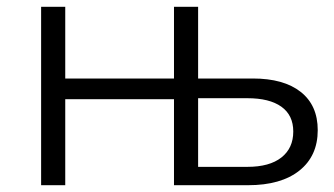

<svg xmlns="http://www.w3.org/2000/svg" viewBox="-20 -545 984 565"><path d="M708 -54Q773 -54 808 -81.5Q843 -109 843 -158Q843 -206 808 -231Q773 -256 708 -256H563V-54ZM724 -314Q815 -314 865 -274.5Q915 -235 915 -162Q915 -86 861 -43Q807 0 710 0H492V-253H172V0H101V-525H172V-314H492V-525H563V-314Z"/></svg>

Font: Modern
Style: Small
Weight: 400
Designer: Julieta Ulanovsky
Foundry: Julieta Ulanovsky
Version: Version 8.000